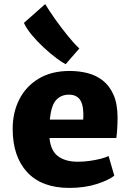

<svg xmlns="http://www.w3.org/2000/svg" viewBox="-20 -911 636 939"><path d="M319 8Q184 8 113 -68.8Q42 -145.5 42 -281Q42 -362 75 -426Q108 -490 170.2 -527Q232.5 -564 321 -564Q365.5 -564 407 -553.8Q448.5 -543.5 481.5 -518.2Q514.5 -493 534.5 -449Q554.5 -405 555 -338Q555 -308 553.2 -281Q551.5 -254 549 -236H222Q228 -173.5 264 -146.8Q300 -120 361 -120Q388 -120 417.5 -124Q447 -128 472.2 -134.5Q497.5 -141 511 -148L539 -52Q511.5 -29.5 452.5 -10.8Q393.5 8 319 8ZM317 -448Q278.5 -448 254.5 -421.8Q230.5 -395.5 223.5 -326H387Q391 -387 374.8 -417.5Q358.5 -448 317 -448ZM368 -674 301 -597Q284 -605.5 255.2 -627Q226.5 -648.5 194.8 -677.8Q163 -707 136.5 -738.8Q110 -770.5 97 -799L201 -891Q221.5 -857 251.2 -815.2Q281 -773.5 312 -735.2Q343 -697 368 -674Z"/></svg>

Font: Merriweather Sans Black
Style: Regular
Weight: 900
Designer: Eben Sorkin
Foundry: Eben Sorkin
Version: Version 1.008; ttfautohint (v1.7.19-72a1) -l 8 -r 50 -G 200 